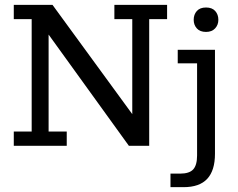

<svg xmlns="http://www.w3.org/2000/svg" viewBox="-20 -603 986 794"><path d="M37 0V-59H111V-524H37V-583H197L527 -131V-524H453V-583H671V-524H597V0H513L181 -460V-59H256V0ZM685 171V115H725Q763 115 779 97.5Q795 80 795 40V-341H715V-397H869V33Q869 102 837 136.5Q805 171 739 171ZM832 -471Q807 -471 794 -485.5Q781 -500 781 -521Q781 -543 794 -557.5Q807 -572 832 -572Q857 -572 870 -557.5Q883 -543 883 -521Q883 -500 869.5 -485.5Q856 -471 832 -471Z"/></svg>

Font: Rokkitt
Style: Regular
Weight: 400
Designer: Vernon Adams
Foundry: Vernon Adams
Version: Version 3.103